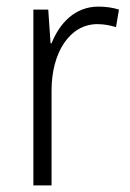

<svg xmlns="http://www.w3.org/2000/svg" viewBox="-20 -561 393 581"><path d="M278 -541C206 -541 160 -490 136 -430H133L126 -532H81V0H136V-287C136 -401 190 -488 275 -488C295 -488 314 -484 331 -479L340 -532C321 -538 300 -541 278 -541Z"/></svg>

Font: Noto Sans Malayalam SemiCondensed Light
Style: Regular
Weight: 300
Width: 4
Designer: Jelle Bosma - Monotype Design Team
Foundry: Monotype Imaging Inc.
Version: Version 2.104